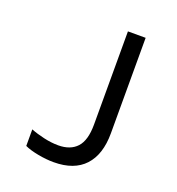

<svg xmlns="http://www.w3.org/2000/svg" viewBox="-131 -820 863 937"><g transform="rotate(20 300.0 -352.0)"><path d="M99 -19V-105Q129 -93 168.5 -84Q208 -75 244 -75Q307 -75 340.5 -111.5Q374 -148 374 -230V-714H466V-218Q466 -108 411.5 -49Q357 10 251 10Q213 10 170 2Q127 -6 99 -19Z"/></g></svg>

Font: Noto Sans Mono UI
Style: Regular
Weight: 400
Monospace: yes
Designer: Monotype Design team
Foundry: Monotype Imaging Inc.
Version: Version 1.000